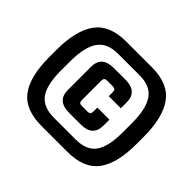

<svg xmlns="http://www.w3.org/2000/svg" viewBox="-146 -822 1013 1013"><g transform="rotate(45 361.0 -315.5)"><path d="M409 -249V-277H499V-234Q499 -152 411 -152H322Q233 -152 233 -234V-405Q233 -486 322 -486H411Q499 -486 499 -405V-362H409V-390Q409 -404 404 -409Q399 -414 384 -414H348Q333 -414 328 -409Q323 -404 323 -390V-249Q323 -235 328 -230Q333 -225 348 -225H384Q399 -225 404 -230Q409 -235 409 -249ZM285 -77H447Q528 -77 562 -125Q596 -173 596 -277V-349Q596 -454 561.5 -504.5Q527 -555 447 -555H285Q205 -555 170 -504.5Q135 -454 135 -349V-277Q135 -173 169.5 -125Q204 -77 285 -77ZM691 -340V-286Q691 -142 638 -71Q585 0 462 0H270Q146 0 93.5 -71Q41 -142 41 -286V-340Q41 -484 94 -557.5Q147 -631 270 -631H462Q585 -631 638 -557.5Q691 -484 691 -340Z"/></g></svg>

Font: Teko Medium
Style: Regular
Weight: 500
Designer: Manushi Parikh, Jonny Pinhorn
Foundry: Indian Type Foundry
Version: Version 1.106;PS 1.0;hotconv 1.0.78;makeotf.lib2.5.61930; tt